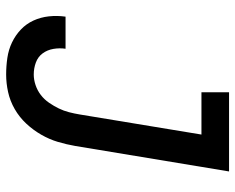

<svg xmlns="http://www.w3.org/2000/svg" viewBox="-92 -684 783 640"><g transform="rotate(90 300.0 -363.5)"><path d="M228 8Q200 8 172.5 4Q145 0 121 -11.5Q97 -23 78 -41Q59 -59 48 -83Q37 -107 34 -134.5Q31 -162 35 -190H142Q139 -170 142.5 -149.5Q146 -129 157.5 -113.5Q169 -98 188 -91Q207 -84 228 -84Q245 -84 263 -90Q281 -96 296 -107.5Q311 -119 322 -135Q333 -151 341 -167.5Q349 -184 353.5 -201.5Q358 -219 361 -237L428 -643H287V-735H551L466 -222Q461 -193 452.5 -164.5Q444 -136 428.5 -109Q413 -82 391.5 -59Q370 -36 343 -20.5Q316 -5 286.5 1.5Q257 8 228 8Z"/></g></svg>

Font: Iosevka Curly SmBdEx
Style: Italic
Weight: 600
Width: 7
Italic angle: -9°
Monospace: yes
Designer: Belleve Invis
Foundry: Belleve Invis
Version: Version 11.1.0; ttfautohint (v1.8.3)